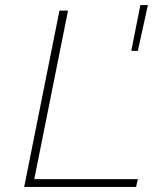

<svg xmlns="http://www.w3.org/2000/svg" viewBox="-20 -742 622 762"><path d="M76 0 216 -700H250L116 -31H527L520 0ZM501 -540 537 -722H567L527 -540Z"/></svg>

Font: Montserrat ExtraLight
Style: Italic
Weight: 200
Italic angle: -11.3°
Designer: Julieta Ulanovsky
Foundry: Julieta Ulanovsky
Version: Version 9.000; ttfautohint (v1.8.4.7-5d5b)